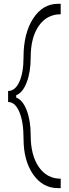

<svg xmlns="http://www.w3.org/2000/svg" viewBox="-20 -762 356 996"><path d="M280.8 213.9Q201.2 213.9 151.6 142.3Q102.1 70.8 102.1 -43Q102.1 -129.9 80.3 -181.4Q58.6 -232.9 22 -232.9V-290Q58.6 -290 80.3 -337.6Q102.1 -385.3 102.1 -465.8Q102.1 -588.4 151.6 -665.3Q201.2 -742.2 280.8 -742.2H294.9V-688Q223.1 -688 181.2 -627.7Q139.2 -567.4 139.2 -463.9Q139.2 -388.2 118.4 -334.5Q97.7 -280.8 64 -268.1V-255.9Q97.7 -243.7 118.4 -189.9Q139.2 -136.2 139.2 -60.1Q139.2 43.5 181.4 104.2Q223.6 165 294.9 165V213.9Z"/></svg>

Font: Ribes
Style: Regular
Weight: 400
Designer: Luigi Gorlero
Foundry: Collletttivo
Version: Version 2.100;Glyphs 3.2 (3217)